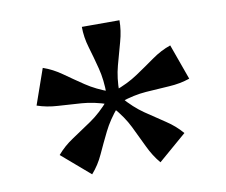

<svg xmlns="http://www.w3.org/2000/svg" viewBox="-60 -703 734 623"><g transform="rotate(-10 307.0 -391.5)"><path d="M283 -354V-401H333V-354ZM370 -630Q370 -596 360 -560.5Q350 -525 339.5 -486Q329 -447 329 -400H287Q287 -448 277 -487Q267 -526 256.5 -561Q246 -596 246 -630ZM57 -404 98 -521Q130 -510 159.5 -489Q189 -468 222.5 -445.5Q256 -423 301 -407L287 -368Q243 -383 202.5 -386Q162 -389 125.5 -391Q89 -393 57 -404ZM103 -233Q125 -259 155.5 -279Q186 -299 219.5 -322Q253 -345 284 -381L315 -353Q285 -318 267 -281.5Q249 -245 234 -212Q219 -179 196 -153ZM514 -233 421 -153Q399 -179 383.5 -212Q368 -245 350 -281.5Q332 -318 301 -353L333 -381Q364 -345 397.5 -322Q431 -299 461.5 -279Q492 -259 514 -233ZM518 -521 560 -404Q528 -393 491.5 -391Q455 -389 414.5 -386Q374 -383 330 -368L315 -407Q360 -423 393.5 -445.5Q427 -468 456.5 -489Q486 -510 518 -521Z"/></g></svg>

Font: Intel One Mono Light
Style: Regular
Weight: 300
Monospace: yes
Designer: Fred Shallcrass
Foundry: Frere-Jones Type LLC
Version: Version 1.004